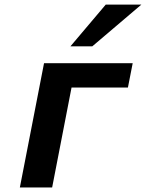

<svg xmlns="http://www.w3.org/2000/svg" viewBox="-20 -825 642 845"><path d="M445.3 -804.7H602.1L386.2 -621.1H290ZM173.8 -546.9H564L543 -439.9H294.9L209.5 0H67.4Z"/></svg>

Font: Hack
Style: Bold Italic
Weight: 700
Italic angle: -11°
Monospace: yes
Designer: Christopher Simpkins
Foundry: Christopher Simpkins
Version: Version 2.017; ttfautohint (v1.4.1) -l 4 -r 80 -G 350 -x 0 -